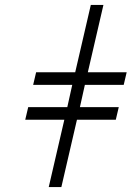

<svg xmlns="http://www.w3.org/2000/svg" viewBox="-20 -756 532 776"><path d="M448 -272 460 -323H303L323 -413H480L492 -464H335L398 -736H347L284 -464H126L114 -413H272L252 -323H94L82 -272H240L177 0H228L291 -272Z"/></svg>

Font: Perun Medium Italic
Style: Regular
Weight: 500
Italic angle: -12°
Foundry: Copyright (c) Stefan Peev, Context Ltd, 2016
Version: Version 1.026